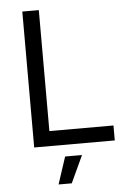

<svg xmlns="http://www.w3.org/2000/svg" viewBox="-60 -743 640 985"><g transform="rotate(-5 260.0 -250.0)"><path d="M93 -700H178V-77H508V0H93ZM247 60H334L269 200H201Z"/></g></svg>

Font: Oak Sans
Style: Regular
Weight: 400
Designer: Erik Kennedy, Walven
Foundry: Erik Kennedy, Walven
Version: Version 1.000